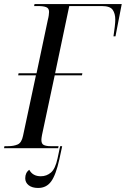

<svg xmlns="http://www.w3.org/2000/svg" viewBox="-45 -734 623 951"><path d="M-25 0 -23 -10H-5Q23 -10 42.5 -18.5Q62 -27 69 -61L133 -361H45L47 -371H136L192 -636Q195 -647 196.5 -658Q198 -669 198 -675Q198 -693 184 -698.5Q170 -704 145 -704H124L126 -714H558L527 -554H517Q521 -580 523.5 -602Q526 -624 526 -637Q526 -667 513 -685.5Q500 -704 460 -704H298L228 -371H363L361 -361H226L163 -65Q160 -49 160 -41Q160 -21 172.5 -15.5Q185 -10 205 -10H245L243 0ZM144 197Q114 197 97 183.5Q80 170 80 149Q80 121 100 107Q117 139 157 139Q186 139 207.5 120.5Q229 102 240 51L253 -10H263L249 55Q232 132 208.5 164.5Q185 197 144 197Z"/></svg>

Font: Noto Serif Display Condensed
Style: Italic
Weight: 400
Width: 3
Italic angle: -12°
Designer: Monotype Design Team
Foundry: Monotype Imaging Inc.
Version: Version 2.009